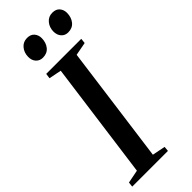

<svg xmlns="http://www.w3.org/2000/svg" viewBox="-314 -982 1015 1015"><g transform="rotate(-45 193.0 -474.5)"><path d="M-10 0 -7 -27.5 67 -42 156 -700.5 86 -714.5 90 -743H352L349 -714.5L275 -700.5L186.5 -42L259.5 -27.5L257 0ZM138.5 -815.5Q115 -815.5 100.2 -831.8Q85.5 -848 86 -874.5Q86.5 -905.5 104.8 -927.2Q123 -949 152.5 -949Q179.5 -949 193.2 -932.8Q207 -916.5 207 -893Q206.5 -859.5 188.5 -837.5Q170.5 -815.5 138.5 -815.5ZM327.5 -815.5Q304 -815.5 289.5 -831.8Q275 -848 275 -874.5Q275.5 -905.5 293.8 -927.2Q312 -949 341 -949Q368.5 -949 382.2 -932.8Q396 -916.5 396 -893Q395.5 -859.5 377.5 -837.5Q359.5 -815.5 327.5 -815.5Z"/></g></svg>

Font: Merriweather 96pt Medium
Style: Italic
Weight: 500
Italic angle: -7.8°
Version: Version 2.101